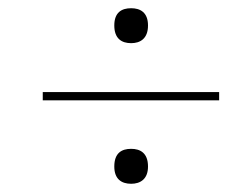

<svg xmlns="http://www.w3.org/2000/svg" viewBox="-20 -591 599 467"><path d="M299 -486C321 -486 340 -497 340 -529C340 -561 321 -571 299 -571C276 -571 258 -561 258 -529C258 -497 276 -486 299 -486ZM84 -347H513V-367H84ZM299 -144C321 -144 340 -155 340 -186C340 -219 321 -229 299 -229C276 -229 258 -219 258 -186C258 -155 276 -144 299 -144Z"/></svg>

Font: Noto Serif Display Light
Style: Italic
Weight: 300
Italic angle: -12°
Designer: Monotype Design Team
Foundry: Monotype Imaging Inc.
Version: Version 2.009